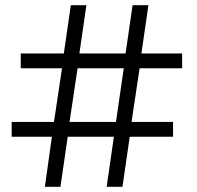

<svg xmlns="http://www.w3.org/2000/svg" viewBox="-20 -720 760 740"><path d="M153 0 180 -193H25V-250H188L219 -457H60V-514H226L253 -700H313L286 -514H464L491 -700H552L525 -514H682V-457H518L487 -250H647V-193H480L452 0H391L419 -193H241L213 0ZM248 -250H427L457 -457H279Z"/></svg>

Font: MuseoModerno Light
Style: Regular
Weight: 300
Designer: Pablo Cosgaya, Héctor Gatti, Marcela Romero, and the Authors of The MuseoModerno Project.
Foundry: Omnibus-Type Team
Version: Version 1.001